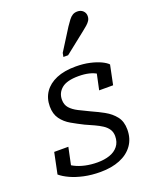

<svg xmlns="http://www.w3.org/2000/svg" viewBox="-151 -898 801 995"><g transform="rotate(-20 249.0 -400.5)"><path d="M229 11Q180 11 138.5 2Q97 -7 65.5 -21.5Q34 -36 14 -53L38 -169H116L88 -36Q73 -44 67 -53.5Q61 -63 62 -74.5Q63 -86 67 -98Q82 -81 107 -68Q132 -55 164 -48Q196 -41 232 -41Q269 -41 298.5 -51Q328 -61 345.5 -83Q363 -105 363 -138Q363 -160 352.5 -176Q342 -192 323.5 -204Q305 -216 282 -226.5Q259 -237 234 -248Q200 -265 168.5 -283Q137 -301 117 -328.5Q97 -356 97 -398Q97 -443 120 -476.5Q143 -510 186.5 -528.5Q230 -547 293 -547Q336 -547 371 -539Q406 -531 430 -519.5Q454 -508 465 -496L443 -389H366L388 -492Q396 -491 404 -484.5Q412 -478 416.5 -467.5Q421 -457 420 -444Q408 -460 390 -471.5Q372 -483 347 -489Q322 -495 290 -495Q226 -495 197 -471Q168 -447 168 -409Q168 -381 184 -363Q200 -345 227.5 -331Q255 -317 287 -302Q323 -286 356.5 -267.5Q390 -249 412 -221Q434 -193 434 -149Q434 -98 408 -62Q382 -26 336 -7.5Q290 11 229 11ZM330 -755Q342 -773 352 -786Q362 -799 373 -805.5Q384 -812 399 -812Q418 -812 430 -800.5Q442 -789 442 -772Q442 -758 435.5 -747.5Q429 -737 417.5 -727Q406 -717 392 -706L277 -615H251L255 -636Z"/></g></svg>

Font: Roboto Serif Light
Style: Italic
Weight: 300
Italic angle: -10°
Version: Version 1.007